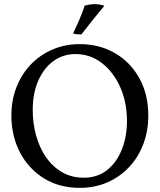

<svg xmlns="http://www.w3.org/2000/svg" viewBox="-20 -898 771 927"><path d="M365 9Q266 9 192 -37Q118 -83 76.5 -162Q35 -241 35 -340Q35 -416 60.5 -479.5Q86 -543 131 -589Q176 -635 236 -660Q296 -685 365 -685Q460 -685 535 -641.5Q610 -598 653 -520Q696 -442 696 -340Q696 -266 672 -202.5Q648 -139 603.5 -91.5Q559 -44 498.5 -17.5Q438 9 365 9ZM385 -40Q450 -40 496.5 -76.5Q543 -113 568 -175.5Q593 -238 593 -314Q593 -404 560.5 -477Q528 -550 472 -593.5Q416 -637 344 -637Q285 -637 238.5 -603.5Q192 -570 165 -509Q138 -448 138 -367Q138 -304 154 -245Q170 -186 201.5 -140Q233 -94 279 -67Q325 -40 385 -40ZM373 -732Q360 -732 351 -732.5Q342 -733 333 -737Q350 -772 364.5 -806Q379 -840 389 -871Q401 -874 413 -876Q425 -878 437 -878Q463 -878 484 -870Q457 -838 430.5 -805Q404 -772 373 -732Z"/></svg>

Font: Vollkorn
Style: Regular
Weight: 400
Designer: Friedrich Althausen
Foundry: Friedrich Althausen
Version: Version 4.104